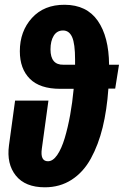

<svg xmlns="http://www.w3.org/2000/svg" viewBox="-20 -777 524 813"><path d="M483.9 -502.9 467.8 -401.9H439Q432.6 -311 414.6 -237.3Q396.5 -163.6 364.7 -105.7Q333 -47.9 283.4 -15.9Q233.9 16.1 169.9 16.1Q86.9 16.1 47.1 -33.4Q7.3 -83 18.1 -162.1L43.9 -351.1H185.1L157.2 -147.9Q149.4 -94.2 183.1 -94.2Q204.1 -94.2 222.4 -120.8Q240.7 -147.5 254.2 -192.6Q267.6 -237.8 277.1 -290.3Q286.6 -342.8 292 -400.9H234.9Q148.9 -400.9 106.4 -443.4Q64 -485.8 64 -560.1Q64 -644.5 115.2 -700.9Q166.5 -757.3 253.9 -756.8Q347.2 -756.3 394 -689Q440.9 -621.6 441.9 -502.9ZM249 -502.9H297.9V-524.9Q297.9 -591.8 285.4 -619.9Q272.9 -647.9 247.1 -647.9Q221.2 -647.9 207.5 -625.7Q193.8 -603.5 193.8 -567.9Q193.8 -501.5 249 -502.9Z"/></svg>

Font: Fira Sans Compressed
Style: Bold Italic
Weight: 700
Width: 3
Italic angle: -8°
Designer: Carrois Corporate & Edenspiekermann AG
Foundry: Carrois Corporate GbR & Edenspiekermann AG
Version: Version 4.203;PS 004.203;hotconv 1.0.88;makeotf.lib2.5.64775